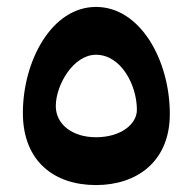

<svg xmlns="http://www.w3.org/2000/svg" viewBox="-20 -526 556 554"><path d="M257 8C375 8 470 -60 470 -197C470 -352 385 -506 257 -506C129 -506 46 -350 46 -200C46 -61 136 8 257 8ZM141 -220C141 -280 191 -368 257 -368C329 -368 375 -281 375 -209C375 -168 329 -130 257 -130C189 -130 141 -167 141 -220Z"/></svg>

Font: Wafeq
Style: Bold
Weight: 700
Designer: Rasmus Andersson & Azza Alameddine
Foundry: Google & TypeTogether
Version: Version 3.000;FEAKit 1.0